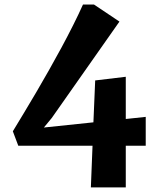

<svg xmlns="http://www.w3.org/2000/svg" viewBox="-20 -642 679 846"><path d="M36.6 -63.5Q58.6 -100.1 85 -143.6Q111.3 -187 139.2 -234.6Q167 -282.2 195.6 -332.5Q224.1 -382.8 251 -432.6Q277.8 -482.4 302 -530.5Q326.2 -578.6 345.7 -622.1H394L506.3 -546.9L208 -122.1L173.3 -80.1L391.6 -103L399.4 -287.6L534.2 -303.7V-117.7L622.1 -127V0H534.2V183.6H380.4L387.7 0H60.5Z"/></svg>

Font: Merriweather
Style: Heavy
Weight: 900
Version: Version 1.003